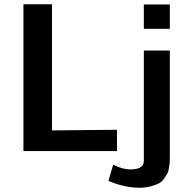

<svg xmlns="http://www.w3.org/2000/svg" viewBox="-20 -709 893 901"><path d="M489 140 511 64Q556 86 591 86Q655 86 655 47V-472H777V30Q777 47 776.5 51.5Q776 56 773.5 75.5Q771 95 766 104Q761 113 750.5 128.5Q740 144 725.5 151.5Q711 159 687.5 165.5Q664 172 634 172Q565 172 489 140ZM655 -574V-688H777V-574ZM90 0V-689H224V-97L529 -100V0Z"/></svg>

Font: Coval
Style: Bold
Weight: 700
Foundry: Context Ltd
Version: Version 001.000